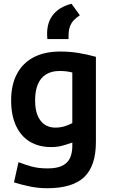

<svg xmlns="http://www.w3.org/2000/svg" viewBox="-20 -809 600 1017"><path d="M230 188Q182 188 137 178.5Q92 169 54 157L78 50Q109 62 145.5 72.5Q182 83 233 83Q282 83 310.5 68.5Q339 54 351 27.5Q363 1 363 -34V-54Q338 -45 311 -37.5Q284 -30 251 -30Q185 -30 137.5 -59Q90 -88 64.5 -143.5Q39 -199 39 -277Q39 -361 70.5 -419Q102 -477 160 -506.5Q218 -536 299 -536Q349 -536 395.5 -528.5Q442 -521 488 -508V-57Q488 70 426 129Q364 188 230 188ZM273 -133Q300 -133 323.5 -140.5Q347 -148 363 -157V-425Q347 -429 331.5 -431Q316 -433 295 -433Q253 -433 224 -415Q195 -397 180.5 -362.5Q166 -328 166 -277Q166 -229 179 -197.5Q192 -166 216 -149.5Q240 -133 273 -133ZM231 -602Q227 -640 233.5 -671Q240 -702 257 -725.5Q274 -749 300 -765Q326 -781 359 -789L403 -728Q384 -716 370.5 -701.5Q357 -687 350 -667Q343 -647 343 -616V-602Z"/></svg>

Font: Ubuntu Sans Mono SemiBold
Style: Regular
Weight: 600
Monospace: yes
Designer: Dalton Maag Ltd
Foundry: Dalton Maag Ltd
Version: Version 1.006